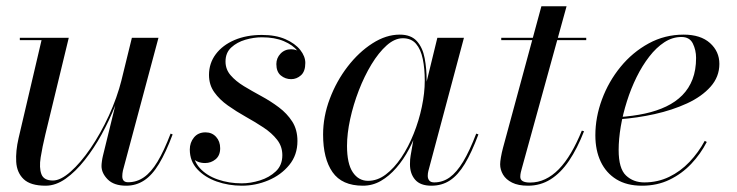

<svg xmlns="http://www.w3.org/2000/svg" viewBox="-20 -580 2341 610"><path d="M125 10Q77 10 55.2 -10.8Q33.5 -31.5 31.5 -65.8Q29.5 -100 39 -141L112 -452.5H43V-460H198.5L124 -152.5Q114.5 -113 109.2 -80Q104 -47 111.5 -26.8Q119 -6.5 148 -6.5Q172.5 -6.5 204.2 -34.5Q236 -62.5 267.8 -109Q299.5 -155.5 325.8 -212.5Q352 -269.5 366.5 -327H372.5Q363.5 -288.5 345.5 -243.2Q327.5 -198 303 -153.2Q278.5 -108.5 249.2 -71.5Q220 -34.5 188.5 -12.2Q157 10 125 10ZM381 10Q342 10 322.2 -10Q302.5 -30 302.5 -52.5Q302.5 -58.5 303.8 -67.8Q305 -77 307 -85L399 -460H483.5L370.5 -38Q369.5 -33.5 369 -28.8Q368.5 -24 368.5 -20Q368.5 -1 387 -1Q414.5 -1 437.2 -16.8Q460 -32.5 480.5 -66.5Q501 -100.5 522 -155.5L528.5 -153Q507 -95.5 485.2 -59.5Q463.5 -23.5 438 -6.8Q412.5 10 381 10Z M748.5 10Q706.5 10 668.8 -3.2Q631 -16.5 607 -42.2Q583 -68 583 -105Q583 -127 596.2 -143.2Q609.5 -159.5 633 -159.5Q653.5 -159.5 666.5 -145.2Q679.5 -131 679.5 -109Q679.5 -86 665 -74Q650.5 -62 631.5 -62Q618.5 -62 607.8 -66.5Q597 -71 590.5 -80.5Q584 -90 584 -105H593Q593 -70 614.8 -46Q636.5 -22 672 -9.8Q707.5 2.5 748 2.5Q776 2.5 805.8 -6.8Q835.5 -16 856.2 -35.5Q877 -55 877 -87Q877 -115 860.2 -136.2Q843.5 -157.5 817 -175Q790.5 -192.5 760.5 -209.2Q730.5 -226 704 -244.8Q677.5 -263.5 660.8 -287Q644 -310.5 644 -342Q644 -379 665.5 -407.8Q687 -436.5 725 -452.8Q763 -469 812 -469Q856 -469 886.8 -455.5Q917.5 -442 933.8 -421.5Q950 -401 950 -380Q950 -353 936.2 -340.8Q922.5 -328.5 905 -328.5Q886.5 -328.5 872.2 -340.2Q858 -352 858 -376.5Q858 -395.5 871.2 -409.5Q884.5 -423.5 905 -423.5Q924 -423.5 936.5 -411.2Q949 -399 949 -380H940.5Q940.5 -399.5 925.5 -418.2Q910.5 -437 881.8 -449.2Q853 -461.5 812 -461.5Q786.5 -461.5 759.8 -453.8Q733 -446 714.8 -429.2Q696.5 -412.5 696.5 -384.5Q696.5 -359.5 712.8 -340.8Q729 -322 755 -306.2Q781 -290.5 810.5 -274.5Q840 -258.5 866 -239Q892 -219.5 908.5 -193.8Q925 -168 925 -132Q925 -87.5 899 -55.8Q873 -24 832.5 -7Q792 10 748.5 10Z M1133 10Q1066.5 10 1036.5 -33Q1006.5 -76 1006.5 -152.5Q1006.5 -210 1027.8 -266.2Q1049 -322.5 1084.5 -368.5Q1120 -414.5 1163.2 -442.2Q1206.5 -470 1250 -470Q1286 -470 1304.5 -449.2Q1323 -428.5 1329.2 -395Q1335.5 -361.5 1335.5 -324.5Q1335.5 -291 1329 -253.2Q1322.5 -215.5 1310 -178Q1297.5 -140.5 1279.8 -106.8Q1262 -73 1239.2 -46.8Q1216.5 -20.5 1190 -5.2Q1163.5 10 1133 10ZM1149.5 -5.5Q1179 -5.5 1205.5 -25.5Q1232 -45.5 1254.8 -79.2Q1277.5 -113 1294.2 -154.8Q1311 -196.5 1320.2 -240.5Q1329.5 -284.5 1329.5 -324Q1329.5 -362 1323.2 -392.5Q1317 -423 1301.8 -440.8Q1286.5 -458.5 1260 -458.5Q1234 -458.5 1208.5 -435.8Q1183 -413 1160.2 -375.5Q1137.5 -338 1120 -292.8Q1102.5 -247.5 1092.5 -201.5Q1082.5 -155.5 1082.5 -116.5Q1082.5 -60 1100.8 -32.8Q1119 -5.5 1149.5 -5.5ZM1350.5 10Q1315.5 10 1299 -9Q1282.5 -28 1282.5 -58Q1282.5 -66.5 1283 -73.2Q1283.5 -80 1284.5 -85L1296.5 -154L1320 -229L1333.5 -312.5L1369.5 -460H1454L1341 -37Q1339 -29.5 1339 -21Q1339 -12.5 1343.8 -6.5Q1348.5 -0.5 1359.5 -0.5Q1386.5 -0.5 1408.8 -16.5Q1431 -32.5 1451.5 -66.5Q1472 -100.5 1493 -155.5L1500 -153Q1478.5 -95.5 1456.8 -59.5Q1435 -23.5 1409.5 -6.8Q1384 10 1350.5 10Z M1657.5 10Q1626.5 10 1607 0.2Q1587.5 -9.5 1578.2 -25.2Q1569 -41 1569 -58Q1569 -66 1571.5 -80.5Q1574 -95 1578 -110L1700 -560H1780L1637.5 -43.5Q1636 -38.5 1634.5 -31.8Q1633 -25 1633 -18Q1633 0 1664 0Q1689.5 0 1712.2 -10.8Q1735 -21.5 1755.5 -42.5Q1776 -63.5 1794.2 -94.5Q1812.5 -125.5 1828.5 -165L1835.5 -163Q1814 -108 1787.8 -69.2Q1761.5 -30.5 1729.2 -10.2Q1697 10 1657.5 10ZM1572.5 -452.5V-460H1842.5V-452.5Z M2019.5 10Q1971.5 10 1938.5 -10.2Q1905.5 -30.5 1888.5 -66.5Q1871.5 -102.5 1871.5 -150Q1871.5 -207.5 1892.5 -264.2Q1913.5 -321 1951.5 -367.5Q1989.5 -414 2040.8 -442Q2092 -470 2152 -470Q2206 -470 2235.8 -443.2Q2265.5 -416.5 2265.5 -377Q2265.5 -336 2237.5 -304.5Q2209.5 -273 2162.8 -251.5Q2116 -230 2059.8 -217.5Q2003.5 -205 1946.5 -201V-208Q1991 -211 2029 -219.2Q2067 -227.5 2096.8 -241.8Q2126.5 -256 2147.8 -277.5Q2169 -299 2180.2 -328.2Q2191.5 -357.5 2191.5 -396Q2191.5 -421 2181.2 -441.8Q2171 -462.5 2145 -462.5Q2116.5 -462.5 2090.8 -445.8Q2065 -429 2042.8 -400.2Q2020.5 -371.5 2002.5 -335Q1984.5 -298.5 1971.8 -258.2Q1959 -218 1952.2 -178Q1945.5 -138 1945.5 -103.5Q1945.5 -44.5 1968.8 -22.5Q1992 -0.5 2027 -0.5Q2069.5 -0.5 2105.8 -18Q2142 -35.5 2170.5 -65.5Q2199 -95.5 2219 -132.5L2225.5 -129Q2206 -91 2176.2 -59.5Q2146.5 -28 2107.2 -9Q2068 10 2019.5 10Z"/></svg>

Font: Bodoni Moda 28pt
Style: Italic
Weight: 400
Italic angle: -13°
Designer: Owen Earl
Foundry: indestructible type
Version: Version 2.004